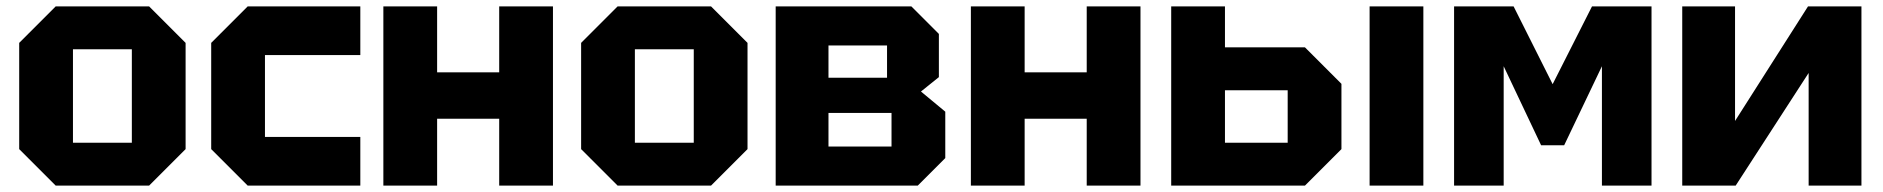

<svg xmlns="http://www.w3.org/2000/svg" viewBox="-20 -580 5885 600"><path d="M40 -114V-446L154 -560H446L560 -446V-114L446 0H154ZM208 -134H392V-426H208Z M640 -114V-446L754 -560H1106V-408H808V-152H1106V0H754Z M1178 0V-560H1346V-354H1540V-560H1708V0H1540V-209H1346V0Z M1796 -114V-446L1910 -560H2202L2316 -446V-114L2202 0H1910ZM1964 -134H2148V-426H1964Z M2404 -560V0H2848L2934 -86V-231L2858 -294L2914 -339V-474L2828 -560ZM2569 -337V-438H2752V-337ZM2569 -122V-227H2766V-122Z M3014 0V-560H3182V-354H3376V-560H3544V0H3376V-209H3182V0Z M3640 0V-560H3808V-432H4058L4172 -318V-114L4058 0ZM3808 -134H4004V-298H3808ZM4260 0V-560H4428V0Z M4524 0V-560H4710L4832 -317L4955 -560H5141V0H4986V-373L4868 -126H4796L4679 -373V0Z M5797 0H5632V-352L5404 0H5237V-560H5402V-202L5630 -560H5797Z"/></svg>

Font: Tektur
Style: Bold
Weight: 700
Designer: Adam Jagosz
Foundry: Adam Jagosz
Version: Version 1.005;gftools[0.9.30]